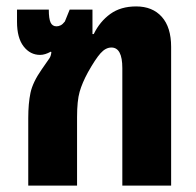

<svg xmlns="http://www.w3.org/2000/svg" viewBox="-20 -578 612 598"><path d="M68 0V-210Q68 -256 75 -289Q82 -322 110 -362Q129 -389 134 -396.5Q139 -404 140 -416L138 -417Q120 -407 105 -407Q74 -407 53.5 -433.5Q33 -460 33 -510V-548H132Q132 -520 137.5 -508Q143 -496 156 -496Q162 -496 168.5 -499Q175 -502 182 -511L197 -548H268V-472H272Q291 -511 323.5 -534.5Q356 -558 404 -558Q455 -558 484 -525.5Q513 -493 513 -432V0H361V-366Q361 -430 327 -430Q309 -430 293 -412Q277 -394 254 -353Q236 -320 228 -292Q220 -264 220 -213V0Z"/></svg>

Font: Noto Sans Thai Cond ExtBd
Style: Regular
Weight: 800
Width: 3
Designer: Monotype Design Team
Foundry: Monotype Imaging Inc.
Version: Version 2.002; ttfautohint (v1.8.4.7-5d5b)